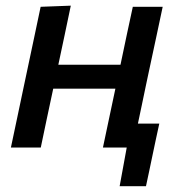

<svg xmlns="http://www.w3.org/2000/svg" viewBox="-20 -521 634 678"><path d="M18.5 0Q30 -54.5 40.8 -105.5Q51.5 -156.5 64.5 -218L75 -267.5Q90 -337.5 101 -390.2Q112 -443 123.5 -497L230 -501Q218.5 -445.5 207.8 -395Q197 -344.5 186 -292.5H405.5Q418 -353 428.2 -400.5Q438.5 -448 449 -497H554.5Q543 -443 531.8 -390.2Q520.5 -337.5 505.5 -267.5L495 -218Q487.5 -181 480.5 -148.5Q473.5 -116 467 -84.5H542.5Q536.5 -57 530.2 -27.8Q524 1.5 518 30Q512.5 57 506.8 83.5Q501 110 495.5 136.5H402.5L427.5 0H343.5Q355 -54.5 365.5 -104.2Q376 -154 387.5 -208H168Q155.5 -150 145.2 -101.2Q135 -52.5 124 0Z"/></svg>

Font: Commissioner Medium
Style: Italic
Weight: 500
Italic angle: -12°
Designer: Kostas Bartsokas
Foundry: Kostas Bartsokas
Version: Version 1.000; ttfautohint (v1.8.3)